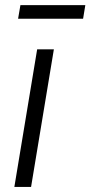

<svg xmlns="http://www.w3.org/2000/svg" viewBox="-20 -737 356 757"><path d="M36.6 0 126.5 -542.5H192.4L102.5 0ZM316.4 -716.8 307.6 -663.1H51.3L60.5 -716.8Z"/></svg>

Font: Inter 16pt Light
Style: Italic
Weight: 300
Italic angle: -9.3988°
Version: Version 4.001;git-66647c0bb